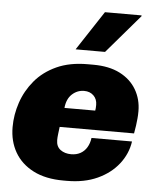

<svg xmlns="http://www.w3.org/2000/svg" viewBox="-54 -807 708 864"><g transform="rotate(5 300.0 -375.5)"><path d="M265 10Q184 10 128.5 -18.5Q73 -47 44.5 -96.5Q16 -146 16 -210Q16 -266 34.5 -321Q53 -376 91 -421.5Q129 -467 188 -494Q247 -521 328 -521H353Q425 -521 474 -496Q523 -471 548.5 -427.5Q574 -384 574 -330Q574 -312 572.5 -297Q571 -282 569 -266Q567 -250 563 -229H227Q225 -213 223 -197Q221 -181 221 -169Q221 -140 240.5 -125.5Q260 -111 289 -111Q313 -111 331 -121Q349 -131 360 -149.5Q371 -168 374 -192H557Q549 -136 513 -90Q477 -44 418 -17Q359 10 280 10ZM241 -316H380Q381 -321 381.5 -327Q382 -333 382 -342Q382 -368 365.5 -384Q349 -400 323 -400Q292 -400 268.5 -378.5Q245 -357 241 -316ZM268 -583 385 -761H550L551 -758L401 -583Z"/></g></svg>

Font: Chivo Medium Black
Style: Italic
Weight: 900
Italic angle: -8.05°
Version: Version 2.002